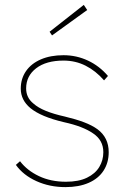

<svg xmlns="http://www.w3.org/2000/svg" viewBox="-20 -756 519 786"><path d="M45 -81 62 -96Q91 -58 139.5 -35Q188 -12 250 -12Q302 -12 336 -28.5Q370 -45 386.5 -72.5Q403 -100 403 -133Q403 -182 361 -210Q341 -224 311.5 -235.5Q282 -247 241 -256Q148 -278 105 -313Q65 -346 65 -393Q65 -434 86.5 -465Q108 -496 147.5 -513Q187 -530 240 -530Q293 -530 340 -508Q387 -486 422 -445L406 -427Q372 -466 330.5 -487Q289 -508 240 -508Q169 -508 128 -476.5Q87 -445 87 -394Q87 -356 117 -332Q136 -315 168 -302Q200 -289 245 -279Q291 -268 324 -255.5Q357 -243 379 -227Q425 -193 425 -133Q425 -90 404 -57.5Q383 -25 343 -7.5Q303 10 248 10Q183 10 129 -14.5Q75 -39 45 -81ZM183 -626 323 -736 337 -715 193 -611Z"/></svg>

Font: Easer Grotesk Variable
Style: Regular
Weight: 400
Designer: Boardeaser, Bonnie Shaver-Troup, Thomas Jockin
Foundry: Lexend
Version: Version 1.001;Glyphs 3.1.2 (3151)